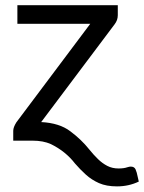

<svg xmlns="http://www.w3.org/2000/svg" viewBox="-20 -526 539 718"><path d="M417.5 171Q378 171 350.2 158.8Q322.5 146.5 301 127Q279.5 107.5 260.5 85.5Q225.5 40 170.5 13Q142 0 101.5 0H29.5V-37Q29.5 -50 41.5 -69L317.5 -437H45V-506.5H420.5V-469Q420.5 -450.5 408.5 -435L134 -69.5Q202.5 -66 243 -35Q284 -4.5 313.5 32.5Q330 53 346.5 69Q363 85 381.5 94.5Q400 104 423 104Q443.5 104 456 99.5Q464 97 469 97Q482 97 486.8 107Q491.5 117 495.5 137.5Q497 144.5 499 153Q461.5 171 417.5 171Z"/></svg>

Font: Verano Sans
Style: Regular
Weight: 400
Designer: Lukasz Dziedzic with Adam Twardoch and Botio Nikoltchev
Foundry: tyPoland Lukasz Dziedzic
Version: Version 3.001;December 28, 2019;FontCreator 12.0.0.2547 64-b